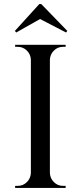

<svg xmlns="http://www.w3.org/2000/svg" viewBox="-20 -919 394 939"><path d="M224 -700V0H131V-700ZM134 -73V0H54V-10Q54 -10 60.5 -10Q67 -10 67 -10Q93 -10 111.5 -28.5Q130 -47 131 -73ZM134 -627H131Q130 -653 111.5 -671.5Q93 -690 67 -690Q67 -690 60.5 -690Q54 -690 54 -690V-700H134ZM221 -73H224Q225 -47 243.5 -28.5Q262 -10 288 -10Q288 -10 294 -10Q300 -10 301 -10V0H221ZM221 -627V-700H301V-690Q300 -690 294 -690Q288 -690 288 -690Q262 -690 243.5 -671.5Q225 -653 224 -627ZM53 -768 59 -760 176 -826 303 -760 309 -768 182 -899H172Z"/></svg>

Font: Cinzel Eorzea
Style: Regular
Weight: 500
Designer: Natanael Gama
Version: Version 2.000